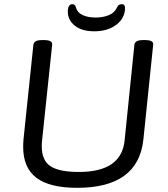

<svg xmlns="http://www.w3.org/2000/svg" viewBox="-20 -894 806 920"><path d="M350 6Q218 6 154.5 -42Q91 -90 91 -191Q91 -200 91.5 -209.5Q92 -219 93 -230L140 -680Q142 -691 151.5 -696.5Q161 -702 183 -702H191Q232 -702 230 -680L182 -225Q181 -217 180.5 -209Q180 -201 180 -194Q180 -125 222 -97.5Q264 -70 358 -70Q561 -70 577 -220L624 -680Q626 -691 635.5 -696.5Q645 -702 667 -702H675Q717 -702 714 -680L667 -225Q642 6 350 6ZM432 -744Q372 -744 338.5 -771Q305 -798 305 -838Q305 -874 327 -874Q340 -874 344 -858Q350 -834 375.5 -822Q401 -810 438 -810Q474 -810 501.5 -821.5Q529 -833 540 -857Q545 -868 551 -871Q557 -874 564 -874Q579 -874 579 -856Q579 -807 537.5 -775.5Q496 -744 432 -744Z"/></svg>

Font: Asap Semi Expanded Semi Expanded Regular
Style: Italic
Weight: 400
Width: 6
Italic angle: -6°
Designer: Pablo Cosgaya
Foundry: Omnibus-Type
Version: Version 3.001; ttfautohint (v1.8.4.7-5d5b)